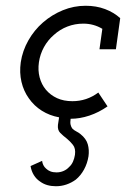

<svg xmlns="http://www.w3.org/2000/svg" viewBox="-20 -404 437 666"><path d="M321 -83 353 -35Q323 -14 290 -3Q257 8 225 8Q223 21 225 29Q227 37 231 42Q237 48 245 52Q253 56 259 61Q279 77 284.5 96.5Q290 116 287 138Q283 163 271.5 184Q260 205 243 219Q228 230 210.5 236Q193 242 174 242Q158 242 144 238Q130 234 118 225Q106 217 97.5 203.5Q89 190 86 172L126 154Q127 162 130.5 169Q134 176 140 181Q146 187 155 190.5Q164 194 176 194Q189 194 200.5 189Q212 184 220 175Q228 168 233 157Q238 146 240 133Q243 111 233 98.5Q223 86 212 77Q199 67 189 57Q179 47 181 29L185 3Q152 -3 125 -20Q98 -37 80 -63Q62 -88 54.5 -120Q47 -152 52 -188Q58 -228 78.5 -264Q99 -300 129 -326Q160 -353 198 -368.5Q236 -384 277 -384Q314 -384 344.5 -372.5Q375 -361 397 -341L382 -233H325L335 -304Q320 -313 303.5 -317.5Q287 -322 269 -322Q240 -322 214 -312Q188 -302 167 -283Q146 -265 132.5 -240.5Q119 -216 115 -188Q111 -160 117.5 -135.5Q124 -111 139 -93Q155 -74 178 -63.5Q201 -53 231 -53Q256 -53 278.5 -60.5Q301 -68 321 -83Z"/></svg>

Font: Josefin Slab SemiBold
Style: Italic
Weight: 600
Italic angle: -12°
Designer: Santiago Orozco
Foundry: Typemade
Version: Version 2.000